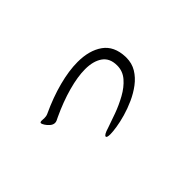

<svg xmlns="http://www.w3.org/2000/svg" viewBox="-26 -717 1051 1051"><g transform="rotate(-45 500.0 -191.5)"><path d="M766 -223Q766 -179 745 -144.5Q724 -110 689.5 -84Q655 -58 614 -39.5Q573 -21 532.5 -9.5Q492 2 459 7Q426 12 408 12Q380 12 380 3Q380 -9 424 -22Q460 -34 506.5 -51Q553 -68 597.5 -92.5Q642 -117 671 -150.5Q700 -184 700 -228Q700 -285 662 -311.5Q624 -338 561 -338Q503 -338 427 -317Q351 -296 270 -258Q260 -253 252.5 -249.5Q245 -246 237 -246Q223 -246 210 -257Q197 -268 189 -281Q181 -294 181 -299Q181 -304 184 -305Q188 -307 193 -307Q198 -307 203 -306.5Q208 -306 215 -306Q221 -306 227.5 -307Q234 -308 241 -311Q329 -352 411 -373.5Q493 -395 560 -395Q650 -395 706.5 -355Q763 -315 766 -229Z"/></g></svg>

Font: Moon Stars Kai T HW
Style: Regular
Weight: 400
Designer: GuiWonder
Version: Version 1.101